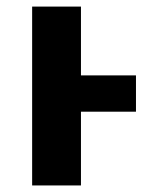

<svg xmlns="http://www.w3.org/2000/svg" viewBox="-20 -566 485 586"><path d="M227.1 -545.9V-335.9H395V-225.1H227.1V0H78.1V-545.9Z"/></svg>

Font: Open Sans
Style: Bold
Weight: 700
Designer: Monotype Design Team
Foundry: Monotype Imaging Inc.
Version: Version 3.000; ttfautohint (v1.8.4)